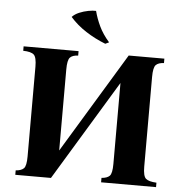

<svg xmlns="http://www.w3.org/2000/svg" viewBox="-58 -936 948 992"><g transform="rotate(5 415.5 -440.0)"><path d="M58 0V-23Q87 -25 100 -38Q113 -51 113 -100V-565Q113 -614 98.5 -627.5Q84 -641 43 -642V-665H328V-642Q299 -641 286 -627.5Q273 -614 273 -565V-145L588 -665H773V-642Q744 -641 731 -627.5Q718 -614 718 -565V-100Q718 -51 733 -38Q748 -25 788 -23V0H503V-23Q532 -25 545 -38Q558 -51 558 -100V-520L243 0ZM400 -880Q410 -841 428.5 -802Q447 -763 481 -724L462 -715Q408 -736 360 -767Q312 -798 277 -838Q291 -853 313.5 -862.5Q336 -872 360 -876.5Q384 -881 400 -880Z"/></g></svg>

Font: Bona Nova
Style: Bold
Weight: 700
Designer: Mateusz Machalski
Foundry: Capitalics
Version: Version 4.001; ttfautohint (v1.8.3)